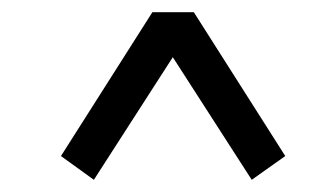

<svg xmlns="http://www.w3.org/2000/svg" viewBox="-20 -474 534 315"><path d="M80 -218 230 -454H298L448 -218L393 -179L243 -412H284L134 -179Z"/></svg>

Font: Lisu Bosa ExtraBold
Style: Italic
Weight: 800
Italic angle: -19°
Designer: David Morse, Annie Olsen, Victor Gaultney, Frank Grießhammer (Latin)
Foundry: SIL International
Version: Version 2.000